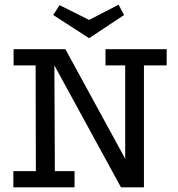

<svg xmlns="http://www.w3.org/2000/svg" viewBox="-20 -799 758 819"><path d="M38 -589H259L514 -122V-520H430V-589H691V-520H594V0H496L212 -520L214 -69H298V0H37V-69H133L132 -520H38ZM360 -636 207 -735 234 -777 360 -714 486 -779 509 -735Z"/></svg>

Font: Podkova
Style: Regular
Weight: 400
Designer: Ilya Yudin
Foundry: Cyreal (www.cyreal.org)
Version: Version 2.103